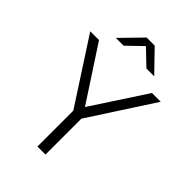

<svg xmlns="http://www.w3.org/2000/svg" viewBox="-260 -1020 1131 1131"><g transform="rotate(45 305.5 -454.5)"><path d="M319 -342H292L526 -700H599L339 -299V0H272V-299L12 -700H85ZM146 -779 273 -909H340L466 -779H401L287 -888H324L211 -779Z"/></g></svg>

Font: SUSE Light
Style: Regular
Weight: 300
Designer: Rene Bieder
Foundry: SUSE
Version: Version 1.000